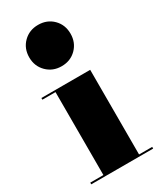

<svg xmlns="http://www.w3.org/2000/svg" viewBox="-194 -823 734 886"><g transform="rotate(-30 173.0 -380.0)"><path d="M61 -650Q61 -697.5 92.5 -728.8Q124 -760 171 -760Q218.5 -760 249.8 -728.8Q281 -697.5 281 -650Q281 -603 249.8 -571.5Q218.5 -540 171 -540Q124 -540 92.5 -571.5Q61 -603 61 -650ZM16 -9H86V-451H16V-460H276V-9H346V0H16Z"/></g></svg>

Font: Bodoni* 24pt Fatface
Style: Regular
Weight: 900
Version: Version 2.3